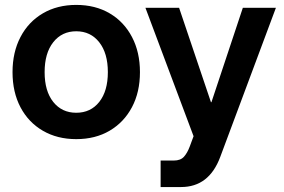

<svg xmlns="http://www.w3.org/2000/svg" viewBox="-20 -547 1139 771"><path d="M286.1 11.7Q210 11.7 152.1 -22Q94.2 -55.7 62.3 -116.2Q30.3 -176.8 30.3 -257.3Q30.3 -337.4 62.3 -398.4Q94.2 -459.5 152.1 -493.4Q210 -527.3 286.1 -527.3Q362.8 -527.3 420.4 -493.4Q478 -459.5 510 -398.4Q542 -337.4 542 -257.3Q542 -177.2 510 -116.7Q478 -56.2 420.4 -22.2Q362.8 11.7 286.1 11.7ZM286.1 -94.2Q344.2 -94.2 378.7 -137.9Q413.1 -181.6 413.1 -257.3Q413.1 -333.5 378.4 -377.4Q343.8 -421.4 286.1 -421.4Q228.5 -421.4 193.8 -377.4Q159.2 -333.5 159.2 -257.3Q159.2 -181.2 193.8 -137.7Q228.5 -94.2 286.1 -94.2ZM707 204.1H625V97.7H677.7Q705.1 97.7 718.8 82.3Q732.4 66.9 741.7 42L757.3 0L564 -515.6H699.2L827.1 -136.7H829.1L955.1 -515.6H1087.9L864.3 83.5Q819.3 204.1 707 204.1Z"/></svg>

Font: Inter Display Semi Bold
Style: Regular
Weight: 600
Designer: Rasmus Andersson
Foundry: rsms
Version: Version 4.000;git-37864ae